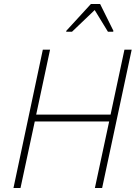

<svg xmlns="http://www.w3.org/2000/svg" viewBox="-20 -935 679 955"><path d="M47 0 193 -688H229L160 -365H530L599 -688H635L488 0H452L523 -331H153L82 0ZM309 -777 310 -782 432 -915H478L544 -782L543 -777H517L451 -885L338 -777Z"/></svg>

Font: Saira Semi Condensed Thin
Style: Italic
Weight: 100
Width: 4
Italic angle: -12°
Designer: Hector Gatti with collaboration of the Omnibus-Type team
Foundry: Omnibus-Type
Version: Version 1.001; ttfautohint (v1.8)